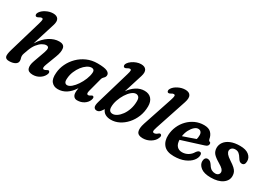

<svg xmlns="http://www.w3.org/2000/svg" viewBox="-6 -1459 3060 2212"><g transform="rotate(30 1524.0 -353.5)"><path d="M544.5 -69.5Q526 -34 487.5 -11Q449 12 402 12Q341.5 12 327.5 -26.2Q313.5 -64.5 337 -129.5L391 -280.5Q406 -323 401.2 -342.5Q396.5 -362 370 -362Q346 -362 316.8 -344.8Q287.5 -327.5 259.5 -292Q231.5 -256.5 211.5 -201Q197.5 -163 191.8 -146Q186 -129 186 -113.5Q186 -98.5 191 -84Q196 -69.5 196 -52Q196 -22.5 165.5 -5.2Q135 12 87 12Q44.5 12 34.5 -14.5Q24.5 -41 46.5 -114L172 -539.5Q183.5 -578 183.2 -593.5Q183 -609 165.5 -609Q158 -609 150.2 -605.5Q142.5 -602 132 -595.5Q109.5 -583 97.5 -590.5Q88 -596.5 87.8 -610.2Q87.5 -624 98 -640Q120 -673.5 165.5 -696.2Q211 -719 256.5 -719Q305 -719 324 -690Q343 -661 324 -602.5L231.5 -307.5Q283.5 -391 348.5 -432.5Q413.5 -474 478 -474Q542.5 -474 551.2 -426.8Q560 -379.5 531 -305L477.5 -164Q455 -104.5 484.5 -104.5Q492 -104.5 499 -107Q506 -109.5 516 -116Q524.5 -122 531.5 -123.5Q538.5 -125 545.5 -119.5Q563.5 -105.5 544.5 -69.5Z M1059 -153Q1046 -104.5 1073 -104.5Q1082.5 -104.5 1089.5 -108.2Q1096.5 -112 1105.5 -118Q1121 -128.5 1131 -122.5Q1148.5 -113 1134 -75Q1119 -37.5 1081 -13Q1043 11.5 991.5 11.5Q964 11.5 947.8 -7Q931.5 -25.5 931.5 -60.5Q931.5 -73.5 932.8 -87Q934 -100.5 937.5 -118.5Q854 11.5 734.5 11.5Q680.5 11.5 649.5 -25.8Q618.5 -63 626 -143.5Q630.5 -205.5 658.8 -264.8Q687 -324 734.8 -371.8Q782.5 -419.5 846.5 -447.8Q910.5 -476 986 -476Q1078.5 -476 1115.2 -458Q1152 -440 1149 -408Q1147 -391.5 1138.8 -381.5Q1130.5 -371.5 1121.2 -362.2Q1112 -353 1108 -338ZM768 -157.5Q763.5 -115 774.5 -98.5Q785.5 -82 805.5 -82Q831.5 -82 861.8 -107.8Q892 -133.5 919.8 -174.8Q947.5 -216 966.5 -263Q985.5 -310 989 -353Q991 -375.5 980.8 -387.2Q970.5 -399 953 -399Q923 -399 892 -378.2Q861 -357.5 834.2 -322.8Q807.5 -288 789.5 -245Q771.5 -202 768 -157.5Z M1345 -539.5Q1357.5 -581 1356.2 -595Q1355 -609 1338.5 -609Q1327 -609 1305 -595.5Q1283 -582.5 1270.5 -590.5Q1261.5 -596.5 1260.8 -610.2Q1260 -624 1271 -640Q1285.5 -661.5 1310.8 -679.2Q1336 -697 1366.2 -708Q1396.5 -719 1426 -719Q1475.5 -719 1494.5 -689.5Q1513.5 -660 1495.5 -602.5L1417.5 -354.5Q1455 -408.5 1505.5 -441Q1556 -473.5 1613 -473.5Q1672.5 -473.5 1705 -437.2Q1737.5 -401 1737 -336.5Q1736.5 -262.5 1711 -199.2Q1685.5 -136 1643 -88.8Q1600.5 -41.5 1548.2 -15.2Q1496 11 1441 11Q1397 11 1365.8 -6.2Q1334.5 -23.5 1320.5 -60.5L1294 -23Q1286 -13.5 1274.2 -6.2Q1262.5 1 1246 1Q1221 1 1209.5 -19.8Q1198 -40.5 1215.5 -100ZM1545 -394Q1517.5 -394 1487.2 -368.8Q1457 -343.5 1431 -302.2Q1405 -261 1388.5 -213.2Q1372 -165.5 1372 -120.5Q1372 -57.5 1425.5 -57.5Q1451.5 -57.5 1480.8 -77Q1510 -96.5 1536 -132.2Q1562 -168 1578.5 -216.8Q1595 -265.5 1595.5 -323.5Q1596 -363.5 1580.8 -378.8Q1565.5 -394 1545 -394Z M2081 -593 1942.5 -175Q1928.5 -132 1931 -118.2Q1933.5 -104.5 1951 -104.5Q1963 -104.5 1976.2 -112Q1989.5 -119.5 2000.5 -130Q2014 -139.5 2026 -132Q2044.5 -119.5 2028 -85Q2012.5 -45.5 1966.5 -16.8Q1920.5 12 1864.5 12Q1801.5 12 1786.5 -27.8Q1771.5 -67.5 1796 -142L1925.5 -531Q1941 -577.5 1940 -593.2Q1939 -609 1922 -609Q1914.5 -609 1906.5 -605.5Q1898.5 -602 1888 -595.5Q1865.5 -583 1853.5 -590.5Q1845 -596 1844 -609.8Q1843 -623.5 1854 -640Q1876 -673.5 1921.8 -696.2Q1967.5 -719 2014 -719Q2065 -719 2083.5 -688.2Q2102 -657.5 2081 -593Z M2539.5 -152Q2539.5 -113.5 2508.5 -75.8Q2477.5 -38 2419.2 -13Q2361 12 2278.5 12Q2183.5 12 2140.8 -38Q2098 -88 2102.5 -169.5Q2106 -231 2130.2 -286Q2154.5 -341 2195.5 -383.2Q2236.5 -425.5 2290 -449.8Q2343.5 -474 2405 -474Q2467.5 -474 2498.2 -443Q2529 -412 2537 -363Q2539 -355 2542.8 -348.5Q2546.5 -342 2551.5 -341Q2569.5 -338 2569.5 -317.5Q2569.5 -303.5 2560 -292.2Q2550.5 -281 2527.5 -274.5Q2490 -262.5 2438.5 -246.2Q2387 -230 2334.8 -213.5Q2282.5 -197 2242.5 -184.5Q2244.5 -129 2270 -102Q2295.5 -75 2337 -75Q2379.5 -75 2415.5 -96Q2451.5 -117 2473.5 -155.5Q2485.5 -171 2494.5 -177.2Q2503.5 -183.5 2515.5 -183.5Q2528.5 -183.5 2534 -174Q2539.5 -164.5 2539.5 -152ZM2367.5 -403.5Q2343 -403.5 2317.5 -381Q2292 -358.5 2272 -320.2Q2252 -282 2245.5 -235Q2284 -248 2329.8 -263.8Q2375.5 -279.5 2410.5 -292.5Q2417 -314.5 2417 -346.5Q2417 -373 2404 -388.2Q2391 -403.5 2367.5 -403.5Z M2791 -54.5Q2816 -54.5 2830.2 -67.5Q2844.5 -80.5 2844.5 -100Q2844 -119.5 2829 -137Q2814 -154.5 2765.5 -183Q2708 -217 2684 -245.2Q2660 -273.5 2658.5 -317.5Q2658 -360.5 2683.5 -396Q2709 -431.5 2759.5 -452.8Q2810 -474 2884 -474Q2961 -474 3001.2 -441.8Q3041.5 -409.5 3041.5 -361.5Q3041.5 -305 3000 -305Q2984 -305 2971 -314.5Q2958 -324 2943.5 -348.5Q2926 -378 2906 -394.5Q2886 -411 2857.5 -411Q2828 -411 2811.5 -396Q2795 -381 2795 -358Q2796 -339.5 2811.8 -319.2Q2827.5 -299 2872.5 -269.5Q2914.5 -242.5 2937.8 -221Q2961 -199.5 2970.2 -178.5Q2979.5 -157.5 2980 -131.5Q2982 -69 2925.8 -28.5Q2869.5 12 2769.5 12Q2680 12 2636 -23Q2592 -58 2592.5 -103.5Q2593 -129.5 2604.5 -143.8Q2616 -158 2634.5 -158Q2654.5 -158 2669.5 -146.2Q2684.5 -134.5 2698.5 -113Q2718.5 -80 2741.2 -67.2Q2764 -54.5 2791 -54.5Z"/></g></svg>

Font: Fraunces 9pt SuperSoft SemiBold
Style: Italic
Weight: 600
Italic angle: -16°
Version: Version 1.000;[0bf87f6ff]